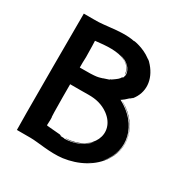

<svg xmlns="http://www.w3.org/2000/svg" viewBox="-148 -734 835 867"><g transform="rotate(30 270.0 -301.0)"><path d="M392 -351C509 -286 532 -174 472 -89C467 -83 476 -95 484 -109C491 -122 497 -137 500 -153C493 -122 477 -94 457 -73C537 -163 506 -288 388 -349C389 -349 390 -350 392 -351C402 -358 407 -362 414 -369C420 -374 427 -382 423 -376L419 -371C424 -376 436 -389 428 -379C430 -381 431 -382 433 -385C433 -384 432 -382 432 -382C475 -434 468 -500 423 -552C405 -573 406 -567 399 -573C361 -602 306 -612 307 -609C270 -617 221 -613 188 -609C119 -602 143 -603 50 -603V-572C50 -393 49 -261 50 -87C50 -57 51 -27 51 3H122C162 3 231 18 294 10C368 0 440 -36 479 -98C539 -194 489 -304 392 -351ZM315 -510C343 -493 346 -473 349 -455C351 -472 343 -492 323 -506C305 -518 284 -524 265 -527C258 -528 289 -525 313 -512C304 -518 294 -521 286 -524C323 -515 353 -492 353 -455C352 -456 351 -453 351 -451C351 -450 350 -445 349 -443C347 -440 348 -442 347 -444C346 -439 345 -439 345 -441C345 -440 344 -439 344 -439V-441C338 -429 327 -422 316 -414C303 -405 308 -408 302 -406C300 -404 300 -404 300 -403C281 -396 270 -394 271 -393C251 -388 252 -382 156 -383V-409C156 -419 157 -428 157 -438C157 -478 155 -522 155 -522C209 -528 271 -535 315 -510ZM265 -75C262 -74 258 -74 255 -74C287 -72 323 -80 354 -102C364 -108 374 -117 382 -126C353 -89 303 -70 254 -70C258 -72 245 -71 235 -72C234 -73 237 -73 238 -74C231 -74 230 -75 233 -75C232 -75 230 -75 230 -75L232 -76C206 -78 190 -80 162 -82H160C160 -82 160 -83 160 -83H159C159 -84 158 -84 158 -85C159 -99 160 -128 158 -127C158 -139 157 -141 157 -152C156 -164 156 -296 156 -296C249 -295 268 -300 306 -290C324 -285 341 -277 356 -266C446 -200 393 -81 265 -75ZM393 -146C393 -145 392 -144 392 -144L395 -150C396 -153 396 -151 393 -146ZM376 -121C371 -115 365 -109 356 -104C363 -109 370 -115 376 -121ZM469 -85 467 -82C463 -78 466 -82 469 -85ZM458 -72C459 -74 460 -75 461 -76C460 -75 461 -75 458 -72ZM446 -60C445 -59 444 -58 443 -57ZM401 -27C411 -33 418 -38 424 -42C417 -37 410 -32 401 -27Z"/></g></svg>

Font: HIVNotRetro
Style: Regular
Weight: 400
Designer: Feorag
Foundry: Feorag
Version: Version 1.000;PS 001.000;hotconv 1.0.88;makeotf.lib2.5.64775